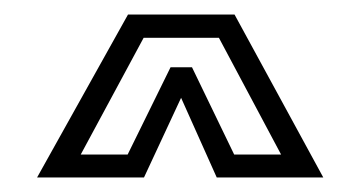

<svg xmlns="http://www.w3.org/2000/svg" viewBox="-20 -734 496 264"><path d="M31 -490 156 -714H302.5L424.5 -490H278L229 -599.5L178 -490ZM91 -521.5H155.5L214.5 -641.5H244L302 -521.5H366.5L281 -682H177.5Z"/></svg>

Font: Tourney
Style: Regular
Weight: 400
Designer: Tyler Finck
Foundry: Etcetera Type Co
Version: Version 1.015